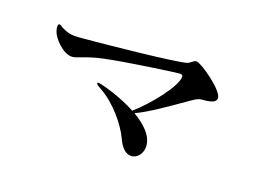

<svg xmlns="http://www.w3.org/2000/svg" viewBox="-81 -771 1162 863"><g transform="rotate(20 500.0 -339.0)"><path d="M732 -589C716 -589 711 -574 692 -568C641 -553 316 -520 232 -513C210 -511 196 -509 174 -509C154 -509 135 -515 115 -525C105 -531 99 -535 95 -535C92 -535 89 -532 89 -524C89 -518 90 -511 93 -501C103 -469 154 -417 195 -417C221 -417 254 -442 340 -459C445 -481 671 -512 681 -512C691 -512 694 -507 694 -502C694 -456 604 -342 535 -282C457 -324 366 -347 351 -348C348 -348 345 -347 345 -344C345 -339 351 -336 368 -326C443 -285 507 -204 532 -151C551 -109 573 -89 598 -89C628 -89 649 -118 649 -149C649 -200 604 -242 548 -275C604 -300 687 -359 761 -411C793 -433 800 -436 826 -437C852 -440 878 -446 878 -466C878 -503 754 -589 732 -589Z"/></g></svg>

Font: Shippori Mincho OTF SemiBold
Style: Regular
Weight: 600
Designer: FONTDASU
Foundry: FONTDASU / Google Inc. / but / Adobe
Version: Version 3.300;hotconv 1.0.109;makeotfexe 2.5.65596